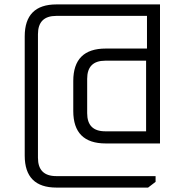

<svg xmlns="http://www.w3.org/2000/svg" viewBox="-20 -710 838 870"><path d="M92 -5V-545Q92 -690 236 -690H705V-60H459Q312 -60 312 -207V-343Q312 -490 459 -490H646V-638H235Q152 -638 152 -555V5Q152 88 235 88H685V114L651 140H236Q92 140 92 -5ZM375 -197Q375 -115 457 -115H642V-435H457Q375 -435 375 -353Z"/></svg>

Font: Oxanium ExtraLight Light
Style: Regular
Weight: 300
Version: Version 2.000